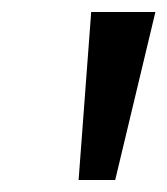

<svg xmlns="http://www.w3.org/2000/svg" viewBox="-20 -725 279 320"><path d="M111 -425 132 -705H239L172 -425Z"/></svg>

Font: Mulish Medium
Style: Italic
Weight: 500
Italic angle: -9°
Designer: Vernon Adams
Foundry: Vernon Adams
Version: Version 3.603; ttfautohint (v1.8.3)